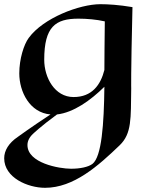

<svg xmlns="http://www.w3.org/2000/svg" viewBox="-44 -525 738 916"><path d="M588 -491C523 -502 471 -505 435 -505C335 -505 162 -439 93 -344C70 -313 48 -244 48 -175C48 -87 98 13 197 21C101 84 41 128 41 128C-2 157 -24 193 -24 230C-24 323 89 371 171 371C308 371 425 266 527 168C585 112 580 41 582 -103C582 -103 580 -159 588 -491ZM456 -423C455 -320 454 -246 454 -191C436 -120 395 -62 307 -62C217 -62 167 -155 167 -240C167 -398 221 -436 330 -436C370 -436 417 -432 456 -423ZM113 114C113 114 150 78 228 21C307 12 388 -46 454 -111C452 68 441 223 397 257C377 272 338 280 295 280C238 280 87 253 87 167C87 149 95 131 113 114Z"/></svg>

Font: Eagle Lake
Style: Regular
Weight: 400
Designer: Astigmatic (AOETI)
Foundry: Astigmatic (AOETI)
Version: Version 1.000